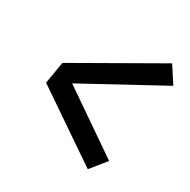

<svg xmlns="http://www.w3.org/2000/svg" viewBox="-143 -789 886 895"><g transform="rotate(30 300.0 -341.0)"><path d="M441 -29 108 -256 71 -281 91 -399 535 -653 592 -565 178 -339 508 -112Z"/></g></svg>

Font: Iosevka SS04 Extended
Style: Bold Italic
Weight: 700
Width: 7
Italic angle: -9°
Monospace: yes
Designer: Belleve Invis
Foundry: Belleve Invis
Version: Version 19.0.0; ttfautohint (v1.8.4)